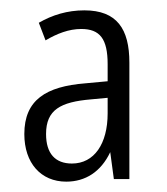

<svg xmlns="http://www.w3.org/2000/svg" viewBox="-20 -742 323 371"><path d="M143 -722C110 -722 81 -713 55 -698L68 -664C90 -677 113 -686 137 -686C173 -686 188 -667 188 -618V-585L145 -581C69 -575 27 -549 27 -483C27 -427 59 -391 108 -391C145 -391 175 -410 193 -448L200 -396H230V-621C230 -686 206 -722 143 -722ZM156 -550 188 -553V-523C188 -464 162 -426 119 -426C87 -426 69 -445 69 -483C69 -530 97 -545 156 -550Z"/></svg>

Font: Noto Sans Myanmar UI ExtraCondensed Light
Style: Regular
Weight: 300
Width: 2
Designer: Monotype Design Team
Foundry: Monotype Imaging Inc.
Version: Version 2.103